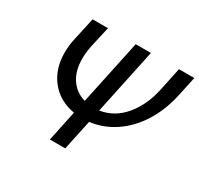

<svg xmlns="http://www.w3.org/2000/svg" viewBox="-141 -832 1046 1007"><g transform="rotate(30 382.5 -329.0)"><path d="M765 -658 738 -534Q717 -439 669.5 -363Q622 -287 553 -240Q484 -193 402 -183L363 0H270L309 -185Q216 -201 162.5 -268Q109 -335 109 -434Q109 -478 119 -521L149 -658H242L214 -534Q205 -491 205 -452Q205 -379 237.5 -331Q270 -283 327 -267L410 -658H502L418 -261Q503 -274 561.5 -343.5Q620 -413 642 -516L672 -658Z"/></g></svg>

Font: Ysabeau Semibold
Style: Italic
Weight: 600
Italic angle: -12°
Designer: Christian Thalmann (Catharsis Fonts)
Version: Version 0.003